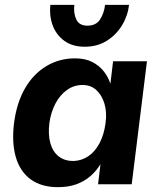

<svg xmlns="http://www.w3.org/2000/svg" viewBox="-20 -761 650 793"><path d="M219 12Q151 12 107 -20Q63 -52 45.5 -111.5Q28 -171 38 -253Q49 -337 83.5 -396.5Q118 -456 171.5 -488Q225 -520 290 -520Q332 -520 361 -505Q390 -490 408.5 -466.5Q427 -443 436 -415L447 -508H587L524 0H385L395 -83Q379 -56 354.5 -34.5Q330 -13 297 -0.5Q264 12 219 12ZM283 -96Q317 -97 345 -116Q373 -135 391.5 -170.5Q410 -206 416 -253Q422 -297 411.5 -332.5Q401 -368 378 -389Q355 -410 321 -410Q285 -410 256 -389Q227 -368 208.5 -332.5Q190 -297 184 -253Q178 -205 188 -169.5Q198 -134 222.5 -115Q247 -96 283 -96ZM330 -568Q279 -568 245.5 -592.5Q212 -617 197.5 -656.5Q183 -696 188 -741H287Q283 -707 295 -681Q307 -655 341 -655Q377 -655 393.5 -681Q410 -707 414 -741H513Q508 -696 484 -656.5Q460 -617 421 -592.5Q382 -568 330 -568Z"/></svg>

Font: Inclusive Sans
Style: Bold Italic
Weight: 700
Italic angle: -7°
Designer: Olivia King
Foundry: Olivia King
Version: Version 2.004